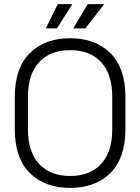

<svg xmlns="http://www.w3.org/2000/svg" viewBox="-20 -900 682 934"><path d="M52 -271V-429Q52 -569 125 -641.5Q198 -714 321 -714Q444 -714 517 -641.5Q590 -569 590 -429V-271Q590 -131 517 -58.5Q444 14 321 14Q198 14 125 -58.5Q52 -131 52 -271ZM526 -269V-431Q526 -538 472.5 -597Q419 -656 321 -656Q224 -656 170 -597Q116 -538 116 -431V-269Q116 -162 170 -103Q224 -44 321 -44Q419 -44 472.5 -103Q526 -162 526 -269ZM336 -762 407 -880H487L395 -762ZM261 -880H332L257 -762H203Z"/></svg>

Font: Space Grotesk Frontify Light
Style: Regular
Weight: 300
Designer: Florian Karsten
Version: Version 2.000